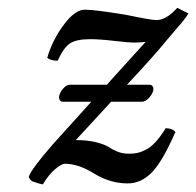

<svg xmlns="http://www.w3.org/2000/svg" viewBox="-20 -464 507 496"><path d="M438 -443.8 466.8 -429.2Q462.4 -421.9 455.6 -413.1Q448.7 -404.3 433.6 -387Q418.5 -369.6 412.1 -361.8Q379.9 -321.8 308.1 -245.1H365.7Q372.1 -245.1 374.5 -240.7Q377 -236.3 376 -231Q374 -221.2 365 -211.2Q356 -201.2 346.7 -201.2H267.1L175.8 -102.1Q207 -102.1 228.8 -96.4Q250.5 -90.8 260 -84.5Q269.5 -78.1 283 -72.5Q296.4 -66.9 313 -66.9Q325.2 -66.9 334.5 -68.8Q343.8 -70.8 356.2 -76.9Q368.7 -83 381.6 -96.9Q394.5 -110.8 408.2 -132.8Q424.8 -132.8 433.1 -123Q399.4 -45.9 371.8 -18.1Q344.2 9.8 310.1 9.8Q265.1 9.8 224.1 -15.1Q182.6 -41 147.9 -41Q139.2 -41 122.6 -27.1Q106 -13.2 90.8 12.2Q82 11.2 67.9 5.9Q59.1 4.4 54.2 -6.8Q59.6 -25.9 116.2 -90.8L215.8 -201.2H142.1Q136.7 -201.2 134.3 -205.8Q131.8 -210.4 132.8 -215.8Q134.8 -225.6 143.3 -235.4Q151.9 -245.1 160.6 -245.1H255.9L356.4 -356Q343.3 -354 325.2 -354Q313 -354 275.1 -358.4Q237.3 -362.8 212.9 -362.8Q177.7 -362.8 161.1 -352.1Q144.5 -341.3 128.9 -307.1Q109.9 -307.1 102.1 -314.9Q115.7 -361.3 144.8 -400.1Q173.8 -439 199.2 -439Q224.6 -439 305.2 -425.8Q370.6 -412.1 383.8 -412.1Q409.7 -412.1 438 -443.8Z"/></svg>

Font: Linux Libertine G
Style: Italic
Weight: 400
Italic angle: -12°
Designer: Philipp H. Poll
Foundry: Philipp H. Poll
Version: Version 5.1.3